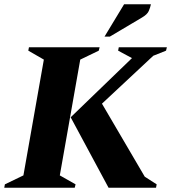

<svg xmlns="http://www.w3.org/2000/svg" viewBox="-50 -882 804 902"><path d="M-30 0 -27 -16 60 -58 156 -602 83 -644 86 -660H418L414 -644L327 -602L231 -58L305 -16L301 0ZM460 0 282 -331 570 -609 505 -644 508 -660H734L730 -644L670 -620L429 -395L630 -52L686 -16L683 0ZM441 -710 533 -862H659Q656 -847 649 -830.5Q642 -814 616 -799L466 -710Z"/></svg>

Font: Spectral ExtraBold
Style: Italic
Weight: 800
Italic angle: -10°
Designer: Jean-Baptiste Levee
Foundry: Production Type
Version: Version 2.001